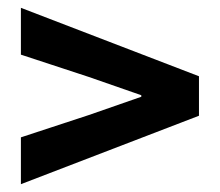

<svg xmlns="http://www.w3.org/2000/svg" viewBox="-20 -580 568 496"><path d="M34 -104.2V-225.2L209.7 -282.9L345 -330V-334L209.7 -381.1L34 -438.8V-559.8L494 -383V-281Z"/></svg>

Font: Source Sans Variable
Style: Regular
Weight: 200
Designer: Paul D. Hunt
Foundry: Adobe Systems Incorporated
Version: Version 3.006;hotconv 1.0.111;makeotfexe 2.5.65597